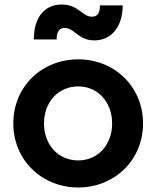

<svg xmlns="http://www.w3.org/2000/svg" viewBox="-20 -819 692 851"><path d="M327 12C485 12 614 -107 614 -272C614 -436 486 -556 327 -556C166 -556 39 -436 39 -272C39 -108 167 12 327 12ZM130 -644H231C231 -678 243 -695 266 -695C312 -695 325 -640 399 -640C468 -640 523 -693 524 -795H423C423 -763 413 -745 387 -745C345 -745 328 -799 253 -799C185 -799 130 -751 130 -644ZM175 -272C175 -366 238 -436 327 -436C414 -436 477 -366 477 -272C477 -177 414 -108 327 -108C238 -108 175 -177 175 -272Z"/></svg>

Font: Mluvka
Style: Bold
Weight: 700
Designer: Modified by Jiří Krblich, Original typeface by Gumpita Rahayu
Foundry: Gumpita Rahayu & Jiří Krblich
Version: Version 2.000;Glyphs 3.1.1 (3134)